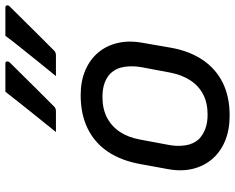

<svg xmlns="http://www.w3.org/2000/svg" viewBox="-100 -763 874 714"><g transform="rotate(-90 337.0 -406.0)"><path d="M353 -823Q383 -823 406.5 -823Q430 -823 458 -823Q465 -823 465.5 -817Q466 -811 461 -806Q432 -777 407.5 -752Q383 -727 357.5 -701.5Q332 -676 299 -643Q296 -639 291 -637Q286 -635 280 -635Q261 -635 240.5 -635Q220 -635 203 -635Q227 -665 252.5 -696.5Q278 -728 303 -759.5Q328 -791 353 -823ZM561 -823Q591 -823 615 -823Q639 -823 666 -823Q673 -823 674 -817Q675 -811 669 -806Q640 -777 615.5 -752Q591 -727 565.5 -701.5Q540 -676 507 -643Q504 -639 499 -637Q494 -635 488 -635Q469 -635 448.5 -635Q428 -635 411 -635Q436 -665 461 -696.5Q486 -728 511.5 -759.5Q537 -791 561 -823ZM340 -543Q392 -543 432 -526Q472 -509 498 -478.5Q524 -448 534 -406Q544 -364 535 -314L517 -210Q505 -140 472 -90.5Q439 -41 387 -15Q335 11 264 11Q211 11 170 -6Q129 -23 102.5 -54Q76 -85 66 -126.5Q56 -168 65 -218L84 -322Q97 -393 130 -442Q163 -491 216 -517Q269 -543 340 -543ZM333 -462Q289 -462 256.5 -445Q224 -428 203.5 -397Q183 -366 175 -322L155 -215Q149 -184 153.5 -153.5Q158 -123 178 -102Q193 -88 215 -79.5Q237 -71 268 -71Q312 -71 344 -88Q376 -105 396 -136.5Q416 -168 424 -210L444 -316Q450 -349 445.5 -380Q441 -411 421 -432Q407 -446 385.5 -454Q364 -462 333 -462Z"/></g></svg>

Font: Rec Mono Linear
Style: Italic
Weight: 400
Italic angle: -10°
Monospace: yes
Version: Version 1.085; ttfautohint (v1.8.4.7-5d5b)